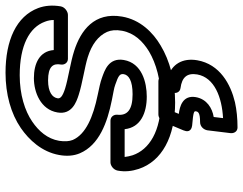

<svg xmlns="http://www.w3.org/2000/svg" viewBox="-110 -492 858 677"><g transform="rotate(-90 318.5 -154.0)"><path d="M316 -65C366 -65 434 -82 445 -146C454 -200 407 -214 382 -223C366 -229 345 -233 322 -238C244 -254 183 -280 163 -326C158 -339 157 -354 160 -374C167 -415 194 -446 228 -469C266 -495 323 -513 391 -513C496 -513 560 -479 580 -424C584 -414 586 -403 586 -393H480C476 -443 433 -463 381 -463C331 -463 270 -439 260 -380C251 -329 297 -313 322 -305C362 -292 420 -284 455 -273C500 -259 530 -236 544 -205C550 -191 552 -174 548 -152C540 -109 511 -79 475 -57C433 -32 373 -15 303 -15C194 -15 129 -56 109 -115C106 -124 104 -135 103 -143H201C207 -86 259 -65 316 -65ZM324 -115C269 -115 248 -134 252 -169C253 -181 245 -193 231 -193H84C73 -193 58 -183 55 -168C50 -142 53 -117 61 -93C88 -12 174 35 295 35C373 35 443 16 496 -16C542 -43 587 -88 598 -152C615 -250 549 -298 477 -321C437 -334 379 -342 344 -353C316 -362 308 -370 310 -380C313 -398 332 -413 373 -413C421 -413 434 -396 429 -368C427 -357 434 -343 449 -343H604C615 -343 631 -353 634 -368C639 -397 637 -424 628 -448C599 -525 514 -563 400 -563C324 -563 256 -544 205 -509C163 -480 121 -435 110 -374C105 -347 107 -322 116 -301C145 -233 224 -204 304 -188C327 -183 345 -181 358 -176C390 -165 397 -160 395 -146C392 -129 373 -115 324 -115ZM240 204 244 171C275 166 307 147 314 108C322 61 280 51 255 48L264 26H330C326 38 331 52 346 54C384 59 400 77 394 113C383 174 313 200 240 204ZM264 108C263 116 259 123 226 123C210 123 199 136 197 149L187 231C186 243 193 255 207 255C239 255 269 252 296 246C359 231 430 193 444 113C453 60 429 24 387 10L388 6C398 -21 376 -24 369 -24H253C243 -24 231 -17 226 -5L197 64C186 90 207 94 214 95C263 99 265 102 264 108Z"/></g></svg>

Font: Asimov
Style: WidOuIt
Weight: 500
Designer: Google
Version: Version 2.000980; 2014